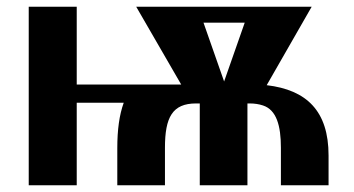

<svg xmlns="http://www.w3.org/2000/svg" viewBox="-20 -548 1046 568"><path d="M65 0H207V-244H346C333 -208 327 -164 327 -110V0H468V-111C468 -201 490 -242 560 -242H571V0H712V-242H718C733 -242 746 -240 758 -236C798 -223 811 -176 811 -111V0H952V-88C952 -220 887 -282 769 -296L902 -528H383L516 -298H207V-528H65ZM582 -481H704L643 -307Z"/></svg>

Font: Aerodynamic
Style: Regular
Weight: 500
Designer: Google
Version: Version 2.000980; 2014